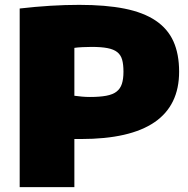

<svg xmlns="http://www.w3.org/2000/svg" viewBox="-20 -770 773 790"><path d="M61 -735Q191 -750 306 -750Q415 -750 492.5 -734.5Q570 -719 620 -685.5Q670 -652 693.5 -600Q717 -548 717 -475Q717 -198 313 -198H286V0H61ZM350 -371Q390 -371 417 -376Q444 -381 459.5 -393Q475 -405 481.5 -425Q488 -445 488 -475Q488 -505 482.5 -524.5Q477 -544 462.5 -555.5Q448 -567 422.5 -572Q397 -577 357 -577Q341 -577 319.5 -576Q298 -575 286 -573V-376Q301 -374 317 -372.5Q333 -371 350 -371Z"/></svg>

Font: Plata Sans Black
Style: Regular
Weight: 900
Designer: Pablo Impallari, Andres Torresi, & Cristiano Sobral
Foundry: Pablo Impallari, Andres Torresi, & Cristiano Sobral
Version: Version 1.00;December 28, 2019;FontCreator 12.0.0.2547 64-bi